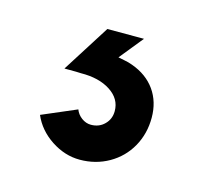

<svg xmlns="http://www.w3.org/2000/svg" viewBox="-53 -57 392 372"><g transform="rotate(15 143.0 129.0)"><path d="M38 195 107 165.5Q110.5 175 119.2 181.5Q128 188 138 188Q154.5 188 165.2 177.2Q176 166.5 176 150.5Q176 126 153 111Q130 96 93.5 96.5Q90.5 96 60.5 96L121 0.5H194.5L156 48Q160 49 168.5 50.5Q177 52 185 55Q215.5 66 232 89.2Q248.5 112.5 248.5 144.5Q248.5 176.5 233.8 202.8Q219 229 192.8 244Q166.5 259 134.5 259Q104.5 259 77.2 241Q50 223 38 195Z"/></g></svg>

Font: HK Grotesk
Style: Bold
Weight: 700
Designer: Alfredo Marco Pradil
Foundry: Hanken Design Co.
Version: Version 3.001